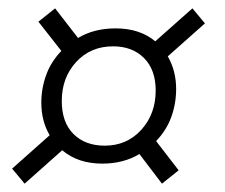

<svg xmlns="http://www.w3.org/2000/svg" viewBox="-20 -502 540 460"><path d="M368 -62 314 -133Q276 -110 225 -110Q167 -110 129 -142L39 -62L9 -98L99 -178Q79 -212 79 -256Q79 -290 90.5 -322Q102 -354 127 -380L72 -450L112 -482L167 -411Q205 -434 257 -434Q315 -434 352 -403L441 -482L471 -446L382 -367Q402 -332 402 -289Q402 -254 390.5 -222Q379 -190 354 -164L408 -94ZM231 -153Q284 -153 318.5 -191Q353 -229 353 -285Q353 -335 325 -363Q297 -391 251 -391Q197 -391 162.5 -353.5Q128 -316 128 -260Q128 -209 156 -181Q184 -153 231 -153Z"/></svg>

Font: Spectral SC
Style: Italic
Weight: 400
Italic angle: -10°
Designer: Jean-Baptiste Levee
Foundry: Production Type
Version: Version 2.001